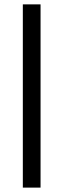

<svg xmlns="http://www.w3.org/2000/svg" viewBox="-20 -731 290 883"><path d="M166.5 -710.9V131.8H85V-710.9Z"/></svg>

Font: Vazirmatn RD UI SemiBold
Style: Regular
Weight: 600
Designer: Saber Rastikerdar
Foundry: Saber Rastikerdar
Version: Version 33.003